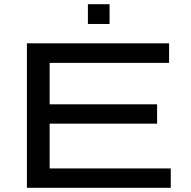

<svg xmlns="http://www.w3.org/2000/svg" viewBox="-20 -893 909 913"><path d="M108 0V-687H784V-594H216V-397H727V-305H216V-92H792V0ZM398 -779V-873H501V-779Z"/></svg>

Font: Archivo Expanded
Style: Regular
Weight: 400
Width: 7
Designer: Hector Gatti
Foundry: Omnibus-Type
Version: Version 2.001